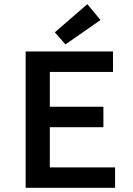

<svg xmlns="http://www.w3.org/2000/svg" viewBox="-20 -901 640 921"><path d="M103 0V-654H522V-556H219V-389H476V-291H219V-98H532V0ZM294 -688 243 -746 399 -881 462 -805Z"/></svg>

Font: TypoPRO Source Code Pro
Style: Regular
Weight: 600
Monospace: yes
Designer: Paul D. Hunt, Teo Tuominen
Foundry: Adobe Systems Incorporated
Version: Version 2.010;PS 1.0;hotconv 1.0.84;makeotf.lib2.5.63406